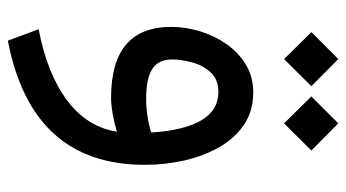

<svg xmlns="http://www.w3.org/2000/svg" viewBox="-214 -396 873 484"><g transform="rotate(90 222.0 -154.5)"><path d="M291.5 -571.3 359.9 -503.4 291.5 -434.6 223.6 -503.4ZM129.4 -571.3 197.8 -503.4 129.4 -434.6 61.5 -503.4ZM396 -83.5Q396 201.7 83 261.7L54.2 184.1Q166.5 162.6 233.4 112.5Q300.3 62.5 312.5 -13.2Q293.9 -7.3 269.5 -2.9Q245.1 1.5 226.6 1.5Q48.3 1.5 48.3 -149.9Q48.3 -186 59.3 -222.4Q70.3 -258.8 91.6 -289.3Q112.8 -319.8 143.6 -338.4Q174.3 -356.9 213.4 -356.9Q259.8 -356.9 294.2 -334Q328.6 -311 351.1 -272Q373.5 -232.9 384.8 -184.1Q396 -135.3 396 -83.5ZM229 -86.9Q272 -86.9 314.5 -99.6Q309.6 -181.6 284.2 -225.3Q258.8 -269 212.4 -269Q180.2 -269 162.4 -249Q144.5 -229 137.5 -201.9Q130.4 -174.8 130.4 -152.8Q130.4 -117.2 154.8 -102.1Q179.2 -86.9 229 -86.9Z"/></g></svg>

Font: Vazirmatn UI NL
Style: Regular
Weight: 400
Designer: Saber Rastikerdar
Foundry: Saber Rastikerdar
Version: Version 33.003